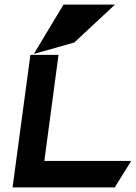

<svg xmlns="http://www.w3.org/2000/svg" viewBox="-20 -820 594 840"><path d="M305 -634 483 -800H258L128 -584ZM236 -580H113L35 0H482L554 -116H174Z"/></svg>

Font: Charger
Style: HemiRT
Weight: 900
Designer: Jasper
Foundry: Cannot Into Space Fonts
Version: Version 0.99